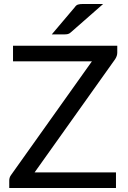

<svg xmlns="http://www.w3.org/2000/svg" viewBox="-20 -946 642 966"><path d="M563.5 0H26.5V-37.5Q26.5 -53.5 36 -66L442.5 -637.5H45.5V-716H570V-680.5Q570 -665 559.5 -648.5L154 -78.5H563.5ZM304.5 -773H240.5L356.5 -910Q363 -920 372.2 -923Q381.5 -926 398.5 -926H499L336 -783Q329 -776.5 321.8 -774.8Q314.5 -773 304.5 -773Z"/></svg>

Font: Verano Sans
Style: Regular
Weight: 400
Designer: Lukasz Dziedzic with Adam Twardoch and Botio Nikoltchev
Foundry: tyPoland Lukasz Dziedzic
Version: Version 3.001;December 28, 2019;FontCreator 12.0.0.2547 64-b